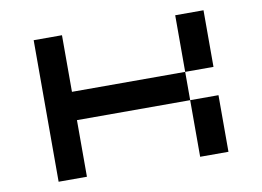

<svg xmlns="http://www.w3.org/2000/svg" viewBox="-70 -855 1140 835"><g transform="rotate(-10 500.0 -437.5)"><path d="M125 -125V-750H250V-500H875V-750H750V-125H875V-375H250V-125Z"/></g></svg>

Font: Picon
Style: Regular
Weight: 400
Designer: yne
Foundry: yne
Version: Version 21.02.27; git-deadbeef-release